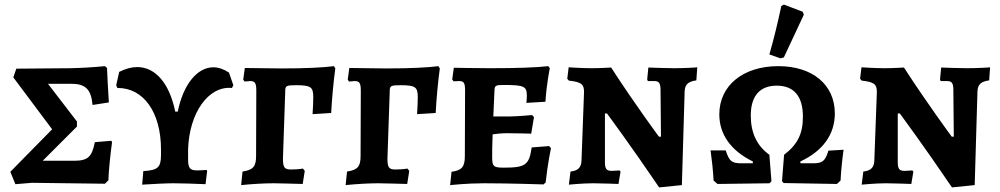

<svg xmlns="http://www.w3.org/2000/svg" viewBox="-20 -798 4352 836"><path d="M47 4 119 -2 437 2 452 -13C453 -52 460 -121 468 -180L464 -185L393 -179C380 -114 363 -98 301 -98H166L315 -247V-269L189 -433H292C353 -433 377 -408 383 -341L454 -352C450 -418 447 -470 446 -502L437 -510C386 -505 333 -502 289 -501L51 -499L38 -461L207 -235L25 -50Z M977 -482C954 -497 931 -505 909 -505C839 -505 778 -431 754 -312H743C718 -435 657 -506 577 -506C553 -506 527 -499 499 -485L486 -427L491 -415C605 -416 681 -309 681 -147V-124C681 -69 668 -57 604 -53L599 6C648 3 702 0 735 0C767 0 834 2 875 4L882 -54L879 -58C864 -57 849 -56 839 -56C807 -56 799 -66 799 -104V-148C804 -306 887 -425 990 -415L996 -427Z M1030 8C1076 3 1134 0 1171 0C1198 0 1251 2 1298 3L1307 -54L1299 -64C1282 -61 1260 -60 1247 -60C1218 -60 1212 -69 1212 -108L1222 -402C1222 -424 1227 -427 1268 -427C1334 -427 1344 -419 1344 -375C1344 -358 1343 -329 1341 -301L1422 -306C1425 -365 1432 -442 1440 -500L1434 -510C1390 -504 1310 -500 1205 -500C1157 -500 1086 -502 1046 -502L1039 -451L1045 -443C1054 -444 1064 -445 1069 -445C1090 -445 1096 -437 1096 -403L1095 -118C1095 -73 1082 -58 1036 -51Z M1485 8C1531 3 1589 0 1626 0C1653 0 1706 2 1753 3L1762 -54L1754 -64C1737 -61 1715 -60 1702 -60C1673 -60 1667 -69 1667 -108L1677 -402C1677 -424 1682 -427 1723 -427C1789 -427 1799 -419 1799 -375C1799 -358 1798 -329 1796 -301L1877 -306C1880 -365 1887 -442 1895 -500L1889 -510C1845 -504 1765 -500 1660 -500C1612 -500 1541 -502 1501 -502L1494 -451L1500 -443C1509 -444 1519 -445 1524 -445C1545 -445 1551 -437 1551 -403L1550 -118C1550 -73 1537 -58 1491 -51Z M1940 8C1940 8 2013 0 2088 0C2195 0 2347 5 2347 5L2356 -4C2364 -82 2379 -153 2379 -153L2371 -162L2295 -156C2284 -80 2269 -68 2173 -68C2128 -68 2123 -74 2123 -115C2123 -136 2123 -165 2125 -213C2139 -215 2163 -218 2187 -218C2228 -218 2293 -216 2293 -216L2305 -288L2297 -297C2297 -297 2230 -291 2202 -291H2128L2133 -404C2134 -426 2138 -428 2174 -428C2262 -428 2274 -422 2274 -381C2274 -370 2272 -350 2272 -350L2355 -355C2359 -428 2374 -501 2374 -501L2367 -510C2317 -504 2229 -501 2115 -501C2050 -501 1956 -503 1956 -503L1949 -452L1955 -444C1955 -444 1970 -445 1979 -445C2000 -445 2005 -437 2005 -403L2004 -118C2004 -72 1991 -56 1946 -50Z M2858 -203H2849C2849 -203 2741 -349 2641 -504C2641 -504 2593 -501 2556 -501C2512 -501 2456 -505 2456 -505L2450 -455L2457 -447C2510 -441 2523 -432 2523 -398L2512 -100C2511 -68 2497 -55 2464 -51L2457 6C2457 6 2517 0 2563 0C2599 0 2673 3 2673 3L2682 -51L2677 -56C2677 -56 2652 -54 2643 -54C2621 -54 2614 -63 2614 -91V-304H2623C2623 -304 2728 -162 2850 18L2949 8L2961 -399C2962 -430 2976 -443 3012 -448L3016 -505C3016 -504 2956 -501 2915 -501C2877 -501 2803 -504 2803 -504L2798 -452L2801 -445H2829C2848 -445 2855 -437 2856 -412Z M3378 -544 3393 -548 3480 -734 3475 -747 3393 -778 3382 -772C3367 -701 3350 -631 3330 -561ZM3104 3 3331 0 3339 -9 3330 -124C3276 -163 3249 -219 3249 -295C3249 -381 3289 -425 3362 -425C3436 -425 3476 -380 3476 -290C3476 -216 3453 -169 3394 -124L3385 -9L3392 -1L3624 3L3640 -12C3642 -54 3647 -102 3653 -146L3587 -142C3573 -96 3561 -87 3519 -87H3465V-95C3562 -140 3615 -212 3615 -304C3615 -429 3518 -510 3369 -510C3216 -510 3112 -426 3112 -300C3112 -213 3162 -142 3258 -95V-87H3208C3165 -87 3155 -97 3140 -143H3074C3080 -98 3085 -55 3087 -12Z M4133 -203H4124C4124 -203 4016 -349 3916 -504C3916 -504 3868 -501 3831 -501C3787 -501 3731 -505 3731 -505L3725 -455L3732 -447C3785 -441 3798 -432 3798 -398L3787 -100C3786 -68 3772 -55 3739 -51L3732 6C3732 6 3792 0 3838 0C3874 0 3948 3 3948 3L3957 -51L3952 -56C3952 -56 3927 -54 3918 -54C3896 -54 3889 -63 3889 -91V-304H3898C3898 -304 4003 -162 4125 18L4224 8L4236 -399C4237 -430 4251 -443 4287 -448L4291 -505C4291 -504 4231 -501 4190 -501C4152 -501 4078 -504 4078 -504L4073 -452L4076 -445H4104C4123 -445 4130 -437 4131 -412Z"/></svg>

Font: Alegreya SC
Style: Bold
Weight: 700
Designer: Juan Pablo del Peral
Foundry: Huerta Tipografica
Version: Version 2.007;PS 002.007;hotconv 1.0.88;makeotf.lib2.5.64775